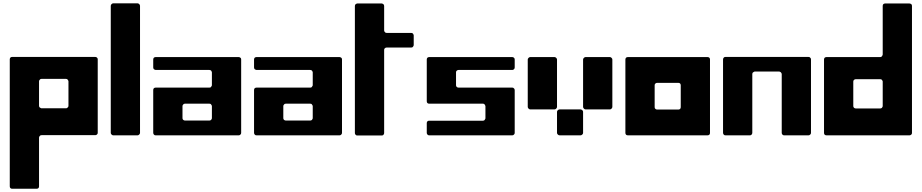

<svg xmlns="http://www.w3.org/2000/svg" viewBox="-20 -831 5659 1179"><path d="M564.5 -481.4Q568.4 -481.4 570.3 -480.5Q573.2 -479.5 575.2 -477.5Q578.1 -474.6 579.1 -472.7Q580.1 -469.7 580.1 -466.8Q580.1 -353.5 580.1 -241.2Q580.1 -128.9 580.1 -15.6Q580.1 -12.7 579.1 -9.8Q578.1 -7.8 575.2 -4.9Q573.2 -2.9 570.3 -2Q568.4 -1 565.4 -1Q482.4 -1 400.4 -1Q317.4 -1 235.4 -1Q231.4 -1 229.5 0Q226.6 1 224.6 3.9Q222.7 5.9 220.7 8.8Q219.7 10.7 219.7 14.6Q219.7 88.9 219.7 164.1Q219.7 238.3 219.7 313.5Q219.7 316.4 218.8 319.3Q217.8 322.3 215.8 324.2Q213.9 326.2 210.9 327.1Q208 328.1 205.1 328.1Q168 328.1 129.9 328.1Q92.8 328.1 54.7 328.1Q51.8 328.1 48.8 327.1Q46.9 326.2 43.9 324.2Q42 322.3 41 319.3Q40 316.4 40 313.5Q40 118.2 40 -76.2Q40 -271.5 40 -466.8Q40 -469.7 41 -472.7Q42 -474.6 43.9 -477.5Q46.9 -479.5 48.8 -480.5Q51.8 -481.4 54.7 -481.4Q182.6 -481.4 309.6 -481.4Q437.5 -481.4 564.5 -481.4ZM384.8 -166Q384.8 -166 384.8 -166Q384.8 -166 384.8 -166Q387.7 -166 390.6 -167Q393.6 -168.9 395.5 -170.9Q397.5 -172.9 399.4 -175.8Q400.4 -178.7 400.4 -181.6Q400.4 -218.8 400.4 -256.8Q400.4 -293.9 400.4 -332Q400.4 -335 398.4 -336.9Q397.5 -339.8 395.5 -341.8Q393.6 -344.7 390.6 -345.7Q387.7 -346.7 384.8 -346.7Q347.7 -346.7 309.6 -346.7Q272.5 -346.7 235.4 -346.7Q231.4 -346.7 229.5 -345.7Q226.6 -344.7 224.6 -341.8Q222.7 -339.8 220.7 -336.9Q219.7 -335 219.7 -332Q219.7 -293.9 219.7 -256.8Q219.7 -218.8 219.7 -181.6Q219.7 -178.7 220.7 -175.8Q221.7 -172.9 224.6 -170.9Q226.6 -168.9 229.5 -168Q231.4 -166 235.4 -166Q272.5 -166 309.6 -166Q347.7 -166 384.8 -166Z M660.2 -794.9Q660.2 -800.8 665 -805.7Q669.9 -810.5 674.8 -810.5Q712.9 -810.5 750 -810.5Q788.1 -810.5 825.2 -810.5Q830.1 -810.5 835 -805.7Q839.8 -800.8 839.8 -794.9Q839.8 -599.6 839.8 -405.3Q839.8 -210 839.8 -14.6Q839.8 -9.8 835 -4.9Q830.1 0 825.2 0Q788.1 0 750 0Q712.9 0 674.8 0Q669.9 0 665 -4.9Q660.2 -9.8 660.2 -14.6Q660.2 -210 660.2 -405.3Q660.2 -599.6 660.2 -794.9Z M935.5 -480.5Q1063.5 -480.5 1190.4 -480.5Q1318.4 -480.5 1446.3 -480.5Q1449.2 -480.5 1451.2 -479.5Q1454.1 -478.5 1456.1 -476.6Q1459 -474.6 1460 -471.7Q1460.9 -468.8 1460.9 -465.8Q1460.9 -353.5 1460.9 -240.2Q1460.9 -127.9 1460.9 -15.6Q1460.9 -11.7 1460 -9.8Q1459 -6.8 1456.1 -4.9Q1454.1 -2 1451.2 -1Q1449.2 0 1446.3 0Q1318.4 0 1190.4 0Q1063.5 0 935.5 0Q932.6 0 929.7 -1Q927.7 -2 924.8 -4.9Q922.9 -6.8 921.9 -9.8Q920.9 -11.7 920.9 -15.6Q920.9 -81.1 920.9 -146.5Q920.9 -211.9 920.9 -278.3Q920.9 -281.2 921.9 -284.2Q922.9 -286.1 924.8 -289.1Q927.7 -291 929.7 -292Q932.6 -293 935.5 -293Q1018.6 -293 1100.6 -293Q1183.6 -293 1265.6 -293Q1268.6 -293 1271.5 -293.9Q1274.4 -294.9 1276.4 -297.9Q1278.3 -299.8 1279.3 -302.7Q1281.2 -304.7 1281.2 -307.6Q1281.2 -328.1 1281.2 -347.7Q1281.2 -367.2 1281.2 -386.7Q1281.2 -389.6 1279.3 -392.6Q1278.3 -395.5 1276.4 -397.5Q1274.4 -399.4 1271.5 -400.4Q1268.6 -401.4 1265.6 -401.4Q1183.6 -401.4 1100.6 -401.4Q1018.6 -401.4 935.5 -401.4Q932.6 -401.4 929.7 -403.3Q927.7 -404.3 924.8 -406.2Q922.9 -408.2 921.9 -411.1Q920.9 -414.1 920.9 -417Q920.9 -428.7 920.9 -441.4Q920.9 -454.1 920.9 -465.8Q920.9 -468.8 921.9 -471.7Q922.9 -474.6 924.8 -476.6Q927.7 -478.5 929.7 -479.5Q932.6 -480.5 935.5 -480.5ZM1265.6 -90.8Q1268.6 -90.8 1271.5 -91.8Q1274.4 -92.8 1276.4 -94.7Q1278.3 -96.7 1279.3 -99.6Q1281.2 -102.5 1281.2 -105.5Q1281.2 -124 1281.2 -142.6Q1281.2 -161.1 1281.2 -179.7Q1281.2 -182.6 1279.3 -184.6Q1278.3 -187.5 1276.4 -189.5Q1274.4 -192.4 1271.5 -193.4Q1268.6 -194.3 1265.6 -194.3Q1228.5 -194.3 1190.4 -194.3Q1153.3 -194.3 1116.2 -194.3Q1112.3 -194.3 1110.4 -193.4Q1107.4 -192.4 1105.5 -189.5Q1103.5 -187.5 1101.6 -184.6Q1100.6 -182.6 1100.6 -179.7Q1100.6 -161.1 1100.6 -142.6Q1100.6 -124 1100.6 -105.5Q1100.6 -102.5 1101.6 -99.6Q1103.5 -96.7 1105.5 -94.7Q1107.4 -92.8 1110.4 -91.8Q1112.3 -90.8 1116.2 -90.8Q1153.3 -90.8 1190.4 -90.8Q1228.5 -90.8 1265.6 -90.8Z M1554.7 -480.5Q1682.6 -480.5 1809.6 -480.5Q1937.5 -480.5 2065.4 -480.5Q2068.4 -480.5 2070.3 -479.5Q2073.2 -478.5 2075.2 -476.6Q2078.1 -474.6 2079.1 -471.7Q2080.1 -468.8 2080.1 -465.8Q2080.1 -353.5 2080.1 -240.2Q2080.1 -127.9 2080.1 -15.6Q2080.1 -11.7 2079.1 -9.8Q2078.1 -6.8 2075.2 -4.9Q2073.2 -2 2070.3 -1Q2068.4 0 2065.4 0Q1937.5 0 1809.6 0Q1682.6 0 1554.7 0Q1551.8 0 1548.8 -1Q1546.9 -2 1543.9 -4.9Q1542 -6.8 1541 -9.8Q1540 -11.7 1540 -15.6Q1540 -81.1 1540 -146.5Q1540 -211.9 1540 -278.3Q1540 -281.2 1541 -284.2Q1542 -286.1 1543.9 -289.1Q1546.9 -291 1548.8 -292Q1551.8 -293 1554.7 -293Q1637.7 -293 1719.7 -293Q1802.7 -293 1884.8 -293Q1887.7 -293 1890.6 -293.9Q1893.6 -294.9 1895.5 -297.9Q1897.5 -299.8 1898.4 -302.7Q1900.4 -304.7 1900.4 -307.6Q1900.4 -328.1 1900.4 -347.7Q1900.4 -367.2 1900.4 -386.7Q1900.4 -389.6 1898.4 -392.6Q1897.5 -395.5 1895.5 -397.5Q1893.6 -399.4 1890.6 -400.4Q1887.7 -401.4 1884.8 -401.4Q1802.7 -401.4 1719.7 -401.4Q1637.7 -401.4 1554.7 -401.4Q1551.8 -401.4 1548.8 -403.3Q1546.9 -404.3 1543.9 -406.2Q1542 -408.2 1541 -411.1Q1540 -414.1 1540 -417Q1540 -428.7 1540 -441.4Q1540 -454.1 1540 -465.8Q1540 -468.8 1541 -471.7Q1542 -474.6 1543.9 -476.6Q1546.9 -478.5 1548.8 -479.5Q1551.8 -480.5 1554.7 -480.5ZM1884.8 -90.8Q1887.7 -90.8 1890.6 -91.8Q1893.6 -92.8 1895.5 -94.7Q1897.5 -96.7 1898.4 -99.6Q1900.4 -102.5 1900.4 -105.5Q1900.4 -124 1900.4 -142.6Q1900.4 -161.1 1900.4 -179.7Q1900.4 -182.6 1898.4 -184.6Q1897.5 -187.5 1895.5 -189.5Q1893.6 -192.4 1890.6 -193.4Q1887.7 -194.3 1884.8 -194.3Q1847.7 -194.3 1809.6 -194.3Q1772.5 -194.3 1735.4 -194.3Q1731.4 -194.3 1729.5 -193.4Q1726.6 -192.4 1724.6 -189.5Q1722.7 -187.5 1720.7 -184.6Q1719.7 -182.6 1719.7 -179.7Q1719.7 -161.1 1719.7 -142.6Q1719.7 -124 1719.7 -105.5Q1719.7 -102.5 1720.7 -99.6Q1722.7 -96.7 1724.6 -94.7Q1726.6 -92.8 1729.5 -91.8Q1731.4 -90.8 1735.4 -90.8Q1772.5 -90.8 1809.6 -90.8Q1847.7 -90.8 1884.8 -90.8Z M2504.9 -628.9Q2507.8 -628.9 2510.7 -627.9Q2513.7 -627 2515.6 -625Q2517.6 -622.1 2518.6 -620.1Q2520.5 -617.2 2520.5 -614.3Q2520.5 -598.6 2520.5 -584Q2520.5 -569.3 2520.5 -553.7Q2520.5 -550.8 2518.6 -547.9Q2517.6 -545.9 2515.6 -543.9Q2513.7 -541 2510.7 -540Q2507.8 -539.1 2504.9 -539.1Q2467.8 -539.1 2429.7 -539.1Q2391.6 -539.1 2354.5 -539.1Q2350.6 -539.1 2348.6 -538.1Q2345.7 -537.1 2343.8 -535.2Q2341.8 -532.2 2339.8 -530.3Q2338.9 -527.3 2338.9 -524.4Q2338.9 -396.5 2338.9 -269.5Q2338.9 -141.6 2338.9 -13.7Q2338.9 -10.7 2337.9 -8.8Q2336.9 -5.9 2335 -3.9Q2333 -1 2330.1 0Q2327.1 1 2324.2 1Q2287.1 1 2249 1Q2211.9 1 2173.8 1Q2170.9 1 2168 0Q2166 -1 2163.1 -3.9Q2161.1 -5.9 2160.2 -8.8Q2159.2 -10.7 2159.2 -13.7Q2159.2 -209 2159.2 -404.3Q2159.2 -598.6 2159.2 -793.9Q2159.2 -796.9 2160.2 -799.8Q2161.1 -802.7 2163.1 -804.7Q2166 -806.6 2168 -807.6Q2170.9 -809.6 2173.8 -809.6Q2211.9 -809.6 2249 -809.6Q2287.1 -809.6 2324.2 -809.6Q2327.1 -809.6 2330.1 -807.6Q2333 -806.6 2335 -804.7Q2336.9 -802.7 2337.9 -799.8Q2338.9 -796.9 2338.9 -793.9Q2338.9 -756.8 2338.9 -718.8Q2338.9 -681.6 2338.9 -644.5Q2338.9 -640.6 2339.8 -638.7Q2341.8 -635.7 2343.8 -633.8Q2345.7 -630.9 2348.6 -629.9Q2350.6 -628.9 2354.5 -628.9Q2391.6 -628.9 2429.7 -628.9Q2467.8 -628.9 2504.9 -628.9Z M3140.6 -417Q3140.6 -413.1 3139.6 -411.1Q3138.7 -408.2 3135.7 -406.2Q3133.8 -403.3 3130.9 -402.3Q3128.9 -401.4 3126 -401.4Q3043 -401.4 2960.9 -401.4Q2877.9 -401.4 2795.9 -401.4Q2792 -401.4 2790 -400.4Q2787.1 -399.4 2785.2 -397.5Q2783.2 -394.5 2781.2 -392.6Q2780.3 -389.6 2780.3 -386.7Q2780.3 -367.2 2780.3 -347.7Q2780.3 -327.1 2780.3 -307.6Q2780.3 -304.7 2781.2 -301.8Q2783.2 -299.8 2785.2 -296.9Q2787.1 -294.9 2790 -293.9Q2792 -293 2795.9 -293Q2877.9 -293 2960.9 -293Q3043 -293 3126 -293Q3128.9 -293 3130.9 -292Q3133.8 -291 3135.7 -288.1Q3138.7 -286.1 3139.6 -283.2Q3140.6 -281.2 3140.6 -277.3Q3140.6 -211.9 3140.6 -146.5Q3140.6 -81.1 3140.6 -14.6Q3140.6 -11.7 3139.6 -9.8Q3138.7 -6.8 3135.7 -4.9Q3133.8 -2 3130.9 -1Q3128.9 0 3126 0Q2998 0 2870.1 0Q2743.2 0 2615.2 0Q2612.3 0 2609.4 -1Q2607.4 -2 2604.5 -4.9Q2602.5 -6.8 2601.6 -9.8Q2600.6 -11.7 2600.6 -14.6Q2600.6 -30.3 2600.6 -44.9Q2600.6 -60.5 2600.6 -75.2Q2600.6 -78.1 2601.6 -81.1Q2602.5 -83 2604.5 -85.9Q2607.4 -87.9 2609.4 -88.9Q2612.3 -89.8 2615.2 -89.8Q2698.2 -89.8 2780.3 -89.8Q2863.3 -89.8 2945.3 -89.8Q2948.2 -89.8 2951.2 -90.8Q2954.1 -91.8 2956.1 -94.7Q2958 -96.7 2959 -99.6Q2960.9 -101.6 2960.9 -105.5Q2960.9 -124 2960.9 -141.6Q2960.9 -160.2 2960.9 -178.7Q2960.9 -181.6 2959 -184.6Q2958 -187.5 2956.1 -189.5Q2954.1 -191.4 2951.2 -193.4Q2948.2 -194.3 2945.3 -194.3Q2863.3 -194.3 2780.3 -194.3Q2698.2 -194.3 2615.2 -194.3Q2612.3 -194.3 2609.4 -195.3Q2607.4 -196.3 2604.5 -198.2Q2602.5 -200.2 2601.6 -203.1Q2600.6 -206.1 2600.6 -209Q2600.6 -273.4 2600.6 -336.9Q2600.6 -401.4 2600.6 -465.8Q2600.6 -468.8 2601.6 -471.7Q2602.5 -473.6 2604.5 -476.6Q2607.4 -478.5 2609.4 -479.5Q2612.3 -480.5 2615.2 -480.5Q2743.2 -480.5 2870.1 -480.5Q2998 -480.5 3126 -480.5Q3128.9 -480.5 3130.9 -479.5Q3133.8 -478.5 3135.7 -476.6Q3138.7 -473.6 3139.6 -471.7Q3140.6 -468.8 3140.6 -465.8Q3140.6 -453.1 3140.6 -441.4Q3140.6 -428.7 3140.6 -417Z M3220.7 -465.8Q3220.7 -470.7 3225.6 -475.6Q3230.5 -480.5 3235.4 -480.5Q3273.4 -480.5 3310.5 -480.5Q3348.6 -480.5 3385.7 -480.5Q3390.6 -480.5 3395.5 -475.6Q3400.4 -470.7 3400.4 -465.8Q3400.4 -392.6 3400.4 -320.3Q3400.4 -247.1 3400.4 -174.8Q3400.4 -168.9 3395.5 -164.1Q3390.6 -159.2 3385.7 -159.2Q3348.6 -159.2 3310.5 -159.2Q3273.4 -159.2 3235.4 -159.2Q3230.5 -159.2 3225.6 -164.1Q3220.7 -168.9 3220.7 -174.8Q3220.7 -247.1 3220.7 -320.3Q3220.7 -392.6 3220.7 -465.8ZM3560.5 -465.8Q3560.5 -470.7 3565.4 -475.6Q3570.3 -480.5 3575.2 -480.5Q3612.3 -480.5 3650.4 -480.5Q3687.5 -480.5 3725.6 -480.5Q3730.5 -480.5 3735.4 -475.6Q3740.2 -470.7 3740.2 -465.8Q3740.2 -392.6 3740.2 -320.3Q3740.2 -247.1 3740.2 -174.8Q3740.2 -168.9 3735.4 -164.1Q3730.5 -159.2 3725.6 -159.2Q3687.5 -159.2 3650.4 -159.2Q3612.3 -159.2 3575.2 -159.2Q3570.3 -159.2 3565.4 -164.1Q3560.5 -168.9 3560.5 -174.8Q3560.5 -247.1 3560.5 -320.3Q3560.5 -392.6 3560.5 -465.8ZM3400.4 -144.5Q3400.4 -149.4 3405.3 -154.3Q3410.2 -159.2 3416 -159.2Q3448.2 -159.2 3480.5 -159.2Q3512.7 -159.2 3544.9 -159.2Q3550.8 -159.2 3555.7 -154.3Q3560.5 -149.4 3560.5 -144.5Q3560.5 -112.3 3560.5 -80.1Q3560.5 -46.9 3560.5 -14.6Q3560.5 -9.8 3555.7 -4.9Q3550.8 0 3544.9 0Q3512.7 0 3480.5 0Q3448.2 0 3416 0Q3410.2 0 3405.3 -4.9Q3400.4 -9.8 3400.4 -14.6Q3400.4 -46.9 3400.4 -80.1Q3400.4 -112.3 3400.4 -144.5Z M3820.3 -465.8Q3820.3 -468.8 3821.3 -471.7Q3822.3 -473.6 3824.2 -476.6Q3827.1 -478.5 3829.1 -479.5Q3832 -480.5 3835 -480.5Q3958 -480.5 4080.1 -480.5Q4202.1 -480.5 4325.2 -480.5Q4328.1 -480.5 4331.1 -479.5Q4333 -478.5 4335.9 -476.6Q4337.9 -474.6 4338.9 -471.7Q4339.8 -468.8 4339.8 -465.8Q4339.8 -352.5 4339.8 -240.2Q4339.8 -127.9 4339.8 -14.6Q4339.8 -11.7 4338.9 -8.8Q4337.9 -6.8 4335.9 -3.9Q4334 -2 4331.1 -1Q4328.1 0 4325.2 0Q4203.1 0 4080.1 0Q3958 0 3835 0Q3832 0 3829.1 -1Q3827.1 -2 3824.2 -3.9Q3822.3 -6.8 3821.3 -8.8Q3820.3 -11.7 3820.3 -14.6Q3820.3 -127.9 3820.3 -240.2Q3820.3 -352.5 3820.3 -465.8ZM4000 -172.9Q4000 -169.9 4001 -167Q4002.9 -165 4004.9 -162.1Q4006.8 -160.2 4009.8 -159.2Q4011.7 -158.2 4015.6 -158.2Q4047.9 -158.2 4080.1 -158.2Q4112.3 -158.2 4145.5 -158.2Q4148.4 -158.2 4151.4 -159.2Q4153.3 -160.2 4156.2 -162.1Q4158.2 -165 4159.2 -167Q4160.2 -169.9 4160.2 -172.9Q4160.2 -207 4160.2 -240.2Q4160.2 -273.4 4160.2 -307.6Q4160.2 -310.5 4159.2 -313.5Q4158.2 -315.4 4156.2 -318.4Q4153.3 -320.3 4151.4 -321.3Q4148.4 -322.3 4145.5 -322.3Q4112.3 -322.3 4080.1 -322.3Q4047.9 -322.3 4015.6 -322.3Q4011.7 -322.3 4009.8 -321.3Q4006.8 -320.3 4004.9 -318.4Q4002.9 -315.4 4001 -313.5Q4000 -310.5 4000 -307.6Q4000 -273.4 4000 -240.2Q4000 -207 4000 -172.9Z M4419.9 -465.8Q4419.9 -469.7 4420.9 -471.7Q4421.9 -474.6 4423.8 -476.6Q4426.8 -478.5 4428.7 -480.5Q4431.6 -481.4 4434.6 -481.4Q4562.5 -481.4 4689.5 -481.4Q4817.4 -481.4 4944.3 -481.4Q4947.3 -481.4 4950.2 -480.5Q4953.1 -479.5 4955.1 -476.6Q4958 -474.6 4959 -471.7Q4960 -469.7 4960 -465.8Q4960 -353.5 4960 -241.2Q4960 -127.9 4960 -15.6Q4960 -12.7 4959 -9.8Q4958 -6.8 4955.1 -4.9Q4953.1 -2.9 4950.2 -1Q4948.2 0 4945.3 0Q4907.2 0 4870.1 0Q4832 0 4794.9 0Q4792 0 4789.1 -1Q4786.1 -2.9 4784.2 -4.9Q4782.2 -6.8 4781.2 -9.8Q4780.3 -12.7 4780.3 -15.6Q4780.3 -105.5 4780.3 -195.3Q4780.3 -286.1 4780.3 -376Q4780.3 -378.9 4778.3 -381.8Q4777.3 -384.8 4775.4 -386.7Q4773.4 -388.7 4770.5 -389.6Q4767.6 -391.6 4764.6 -391.6Q4727.5 -391.6 4689.5 -391.6Q4652.3 -391.6 4615.2 -391.6Q4611.3 -391.6 4609.4 -389.6Q4606.4 -388.7 4604.5 -386.7Q4601.6 -384.8 4600.6 -381.8Q4599.6 -378.9 4599.6 -376Q4599.6 -286.1 4599.6 -195.3Q4599.6 -105.5 4599.6 -15.6Q4599.6 -12.7 4598.6 -9.8Q4597.7 -6.8 4595.7 -4.9Q4593.8 -2.9 4590.8 -1Q4587.9 0 4585 0Q4547.9 0 4509.8 0Q4472.7 0 4434.6 0Q4431.6 0 4428.7 -1Q4426.8 -2.9 4423.8 -4.9Q4421.9 -6.8 4420.9 -9.8Q4419.9 -12.7 4419.9 -15.6Q4419.9 -127.9 4419.9 -241.2Q4419.9 -353.5 4419.9 -465.8Z M5400.4 -794.9Q5400.4 -797.9 5401.4 -800.8Q5402.3 -803.7 5404.3 -805.7Q5406.2 -807.6 5409.2 -808.6Q5412.1 -809.6 5415 -809.6Q5452.1 -809.6 5490.2 -809.6Q5527.3 -809.6 5564.5 -809.6Q5568.4 -809.6 5570.3 -808.6Q5573.2 -807.6 5575.2 -805.7Q5578.1 -803.7 5579.1 -800.8Q5580.1 -797.9 5580.1 -794.9Q5580.1 -599.6 5580.1 -405.3Q5580.1 -210 5580.1 -14.6Q5580.1 -11.7 5579.1 -8.8Q5578.1 -6.8 5575.2 -3.9Q5573.2 -2 5570.3 -1Q5568.4 0 5565.4 0Q5437.5 0 5309.6 0Q5182.6 0 5054.7 0Q5051.8 0 5048.8 -1Q5046.9 -2 5043.9 -3.9Q5042 -6.8 5041 -8.8Q5040 -11.7 5040 -14.6Q5040 -127.9 5040 -240.2Q5040 -353.5 5040 -465.8Q5040 -468.8 5041 -471.7Q5042 -474.6 5043.9 -476.6Q5046.9 -478.5 5048.8 -479.5Q5051.8 -480.5 5054.7 -480.5Q5137.7 -480.5 5219.7 -480.5Q5302.7 -480.5 5384.8 -480.5Q5387.7 -480.5 5390.6 -481.4Q5393.6 -483.4 5395.5 -485.4Q5397.5 -487.3 5398.4 -490.2Q5400.4 -493.2 5400.4 -496.1Q5400.4 -570.3 5400.4 -645.5Q5400.4 -719.7 5400.4 -794.9ZM5219.7 -179.7Q5219.7 -176.8 5220.7 -173.8Q5222.7 -171.9 5224.6 -168.9Q5226.6 -167 5229.5 -166Q5231.4 -165 5235.4 -165Q5272.5 -165 5309.6 -165Q5347.7 -165 5384.8 -165Q5387.7 -165 5390.6 -166Q5393.6 -167 5395.5 -168.9Q5397.5 -171.9 5398.4 -173.8Q5400.4 -176.8 5400.4 -179.7Q5400.4 -217.8 5400.4 -254.9Q5400.4 -293 5400.4 -330.1Q5400.4 -333 5398.4 -335.9Q5397.5 -338.9 5395.5 -340.8Q5393.6 -342.8 5390.6 -343.8Q5387.7 -344.7 5384.8 -344.7Q5347.7 -344.7 5309.6 -344.7Q5272.5 -344.7 5235.4 -344.7Q5231.4 -344.7 5229.5 -343.8Q5226.6 -342.8 5224.6 -340.8Q5222.7 -338.9 5220.7 -335.9Q5219.7 -333 5219.7 -330.1Q5219.7 -293 5219.7 -254.9Q5219.7 -217.8 5219.7 -179.7Z"/></svg>

Font: pil love
Style: regular
Weight: 400
Designer: pierpaolo belleggia, riccardo antolini, manuela ilari
Foundry: pil communication
Version: Version 1.2